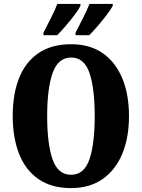

<svg xmlns="http://www.w3.org/2000/svg" viewBox="-20 -951 724 981"><path d="M343 10Q243 10 176.5 -36Q110 -82 77.5 -165Q45 -248 45 -359Q45 -470 77.5 -552Q110 -634 176.5 -679.5Q243 -725 344 -725Q439 -725 504.5 -679.5Q570 -634 604.5 -551.5Q639 -469 639 -358Q639 -247 604.5 -164.5Q570 -82 504 -36Q438 10 343 10ZM343 -58Q410 -58 437 -137Q464 -216 464 -358Q464 -500 437 -578.5Q410 -657 344 -657Q277 -657 249 -578.5Q221 -500 221 -358Q221 -216 248.5 -137Q276 -58 343 -58ZM366 -784Q383 -818 403.5 -857.5Q424 -897 437 -931H556V-921Q547 -904 525.5 -875.5Q504 -847 479.5 -818.5Q455 -790 436 -771H366ZM202 -784Q219 -818 239.5 -857.5Q260 -897 273 -931H391V-921Q383 -904 361.5 -875.5Q340 -847 315.5 -818.5Q291 -790 272 -771H202Z"/></svg>

Font: Noto Serif Tamil ExtraCondensed Black
Style: Regular
Weight: 900
Width: 2
Designer: Indian Type Foundry, Tom Grace, and the Monotype Design Team
Foundry: Monotype Imaging Inc.
Version: Version 2.004; ttfautohint (v1.8.4.7-5d5b)